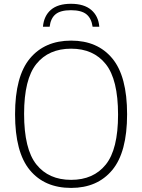

<svg xmlns="http://www.w3.org/2000/svg" viewBox="-20 -958 732 988"><path d="M57.5 -370Q57.5 -565.5 134 -657.2Q210.5 -749 346 -749Q482 -749 558 -657.2Q634 -565.5 634 -370Q634 -174.5 557.5 -82.8Q481 9 346 9Q209.5 9 133.5 -82.8Q57.5 -174.5 57.5 -370ZM587.5 -368Q587.5 -549 524.2 -628.2Q461 -707.5 346 -707.5Q230.5 -707.5 167.2 -629Q104 -550.5 104 -372Q104 -191 167.2 -111.8Q230.5 -32.5 346 -32.5Q461 -32.5 524.2 -111Q587.5 -189.5 587.5 -368ZM345 -938.5Q412.5 -938.5 449.5 -907Q486.5 -875.5 491 -820.5H456.5Q450.5 -863.5 424.8 -884.5Q399 -905.5 345 -905.5Q291 -905.5 265.8 -884.5Q240.5 -863.5 235.5 -820.5H201Q206 -876.5 242 -907.5Q278 -938.5 345 -938.5Z"/></svg>

Font: Encode Sans ExtraLight
Style: Regular
Weight: 275
Designer: Multiple Designers
Foundry: Impallari Type
Version: Version 2.000